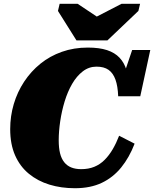

<svg xmlns="http://www.w3.org/2000/svg" viewBox="-20 -980 816 1017"><path d="M385 -766H549L713 -922L722 -960H624L440 -865L535 -864L391 -960H296L287 -922ZM410 -84Q449 -84 479.5 -96.5Q510 -109 534 -133Q558 -157 577 -189.5Q596 -222 611 -261L693 -219Q665 -146 622 -93Q579 -40 519 -11.5Q459 17 377 17Q304 17 242 -2Q180 -21 133 -59.5Q86 -98 60 -157Q34 -216 34 -296Q34 -365 53 -429Q72 -493 108 -547.5Q144 -602 194 -642.5Q244 -683 307.5 -705.5Q371 -728 445 -728Q506 -728 547 -714.5Q588 -701 613 -674.5Q638 -648 649.5 -610Q661 -572 664 -522L618 -532L680 -715H776L723 -470H606Q604 -524 591.5 -558.5Q579 -593 555 -610Q531 -627 491 -627Q451 -627 418.5 -602Q386 -577 362 -535.5Q338 -494 322.5 -443Q307 -392 299 -338Q291 -284 291 -237Q291 -197 298 -168.5Q305 -140 320 -121Q335 -102 357.5 -93Q380 -84 410 -84Z"/></svg>

Font: Roboto Serif Black
Style: Italic
Weight: 900
Italic angle: -10°
Version: Version 1.008